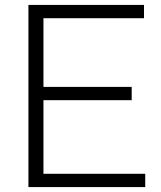

<svg xmlns="http://www.w3.org/2000/svg" viewBox="-20 -760 655 780"><path d="M156.5 -54H570V0H95.5V-740H565V-686H156.5V-407H515V-353H156.5Z"/></svg>

Font: Encode Sans Semi Expanded Light
Style: Regular
Weight: 300
Width: 6
Designer: Multiple Designers
Foundry: Impallari Type
Version: Version 2.000